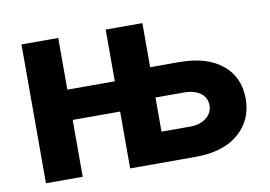

<svg xmlns="http://www.w3.org/2000/svg" viewBox="-64 -644 1046 743"><g transform="rotate(-10 459.5 -272.5)"><path d="M60.4 0V-545.5H204.9V-342.3H391.3V-545.5H535.5V-372.2H648.8Q757.1 -372.2 817.6 -323.2Q878.2 -274.1 878.6 -188.2Q878.2 -103.7 817.6 -51.8Q757.1 0 648.8 0H391.3V-223.4H204.9V0ZM535.5 -253.2V-119H648.8Q686.8 -119 711.3 -138Q735.8 -157 736.2 -187.1Q735.8 -218.8 711.3 -236Q686.8 -253.2 648.8 -253.2Z"/></g></svg>

Font: Inter UI
Style: Bold
Weight: 700
Designer: Rasmus Andersson
Foundry: rsms
Version: 3.2;8d6f07862